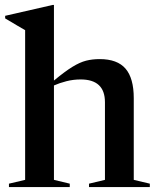

<svg xmlns="http://www.w3.org/2000/svg" viewBox="-20 -763 645 783"><path d="M264.5 0H16.5V-14L82.5 -29.5V-640Q72.5 -645.5 51.5 -658Q30.5 -670.5 1 -688V-698.5L195.5 -743H200V-434.5Q244.5 -471.5 275 -490.2Q305.5 -509 331 -515.5Q356.5 -522 386.5 -522Q458.5 -522 492 -483Q525.5 -444 525.5 -362.5V-29.5L591 -14V0H343V-14L408 -29.5V-346Q408 -439 309 -439Q279 -439 250.8 -431.8Q222.5 -424.5 200 -414.5V-29.5L264.5 -14Z"/></svg>

Font: Newsreader 72pt Medium
Style: Regular
Weight: 500
Designer: Hugues Gentile
Foundry: Production Type
Version: Version 1.003; ttfautohint (v1.8.3)